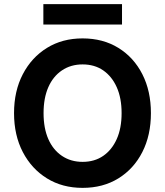

<svg xmlns="http://www.w3.org/2000/svg" viewBox="-20 -898 800 930"><path d="M380 12Q282 12 207.5 -34Q133 -80 90.5 -161.5Q48 -243 48 -350Q48 -457 90.5 -538.5Q133 -620 207.5 -666Q282 -712 380 -712Q479 -712 553.5 -666Q628 -620 669.5 -538.5Q711 -457 711 -350Q711 -243 669.5 -161.5Q628 -80 553.5 -34Q479 12 380 12ZM380 -114Q438 -114 480 -143Q522 -172 545.5 -224.5Q569 -277 569 -350Q569 -423 545.5 -475.5Q522 -528 480 -557Q438 -586 380 -586Q323 -586 280 -557Q237 -528 214 -475.5Q191 -423 191 -350Q191 -277 214 -224.5Q237 -172 280 -143Q323 -114 380 -114ZM190 -779V-878H571V-779Z"/></svg>

Font: DM Sans 9pt ExtraBold
Style: Regular
Weight: 800
Version: Version 4.004;gftools[0.9.30]